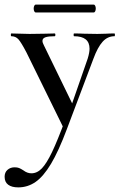

<svg xmlns="http://www.w3.org/2000/svg" viewBox="-58 -531 518 832"><path d="M438 -374Q408 -374 386.5 -350Q365 -326 347 -277L232 28Q196 124 163 179Q130 234 96 257.5Q62 281 21 281Q-7 281 -22.5 269.5Q-38 258 -38 235Q-38 216 -25.5 205Q-13 194 5 194Q17 194 24.5 197Q32 200 43 207Q60 220 78 220Q103 220 123.5 198.5Q144 177 167.5 128Q191 79 225 -13L222 33L57 -303Q34 -347 22 -360.5Q10 -374 -9 -374Q-11 -374 -11 -380Q-11 -386 -9 -386Q17 -386 31 -385L70 -384L138 -385Q153 -386 179 -386Q182 -386 182 -380Q182 -374 179 -374Q152 -374 139 -369.5Q126 -365 126 -354Q126 -346 132 -335L262 -68L231 -15L322 -277Q330 -303 330 -320Q330 -374 263 -374Q261 -374 261 -380Q261 -386 263 -386Q290 -386 304 -385L364 -384L403 -385Q414 -386 438 -386Q440 -386 440 -380Q440 -374 438 -374ZM88 -494Q88 -501 90.5 -506Q93 -511 97 -511H348Q352 -511 354.5 -506Q357 -501 357 -494Q357 -487 354.5 -482Q352 -477 348 -477H97Q93 -477 90.5 -482Q88 -487 88 -494Z"/></svg>

Font: Cormorant Garamond SemiBold
Style: Regular
Weight: 600
Designer: Christian Thalmann (Catharsis Fonts)
Foundry: Catharsis Fonts
Version: Version 4.000